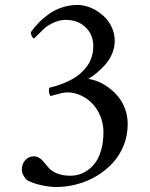

<svg xmlns="http://www.w3.org/2000/svg" viewBox="-20 -747 603 773"><path d="M67.9 -63.5Q67.9 -87.4 82 -102.5Q96.2 -117.7 115.7 -117.7Q126.5 -117.7 136.5 -112.1Q146.5 -106.4 152.1 -99.9Q157.7 -93.3 166 -83Q174.3 -72.8 179.2 -67.9Q209 -39.6 262.7 -39.6Q282.2 -39.6 300.3 -45.2Q318.4 -50.8 336.2 -64Q354 -77.1 367.2 -96.9Q380.4 -116.7 388.4 -147.2Q396.5 -177.7 396.5 -215.3Q396.5 -248.5 384.3 -278.6Q372.1 -308.6 352.1 -329.6Q332 -350.6 305.7 -362.8Q279.3 -375 251.5 -375Q241.2 -375 228.5 -372.3Q215.8 -369.6 200.4 -365Q185.1 -360.4 183.6 -360.4Q176.8 -368.7 176.8 -382.8Q176.8 -390.6 179.2 -394Q202.6 -399.4 223.6 -407Q244.6 -414.6 264.9 -425Q285.2 -435.5 301.3 -449.2Q317.4 -462.9 329.8 -479.5Q342.3 -496.1 348.9 -517.1Q355.5 -538.1 355.5 -562Q355.5 -607.4 324.5 -637.2Q293.5 -667 244.6 -667Q220.7 -667 196.8 -656.2Q172.9 -645.5 159.2 -633.1Q145.5 -620.6 132.6 -607.2Q119.6 -593.8 117.7 -592.3Q112.8 -592.3 108.4 -600.8Q104 -609.4 104 -617.2Q119.1 -638.7 137 -656.7Q154.8 -674.8 178.2 -691.4Q201.7 -708 231.2 -717.5Q260.7 -727.1 292.5 -727.1Q310.1 -727.1 330.3 -721.2Q350.6 -715.3 370.4 -702.9Q390.1 -690.4 406 -673.6Q421.9 -656.7 431.9 -632.8Q441.9 -608.9 441.9 -582Q441.9 -556.2 431.4 -531Q420.9 -505.9 403.6 -486.6Q386.2 -467.3 369.4 -453.4Q352.5 -439.5 335.4 -429.2Q355.5 -426.8 377 -417.7Q398.4 -408.7 419.4 -392.8Q440.4 -377 457 -356.4Q473.6 -335.9 483.9 -307.4Q494.1 -278.8 494.1 -247.1Q494.1 -201.7 477.8 -161.1Q461.4 -120.6 433.6 -90.6Q405.8 -60.5 369.1 -38.6Q332.5 -16.6 290.8 -5.4Q249 5.9 206.1 5.9Q181.2 5.9 148.4 -1Q115.7 -7.8 90.8 -20.5Q84 -24.9 75.9 -38.1Q67.9 -51.3 67.9 -63.5Z"/></svg>

Font: Crimson
Style: Regular
Weight: 400
Version: Version 0.8